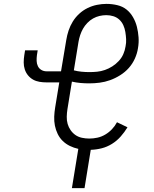

<svg xmlns="http://www.w3.org/2000/svg" viewBox="-20 -763 790 988"><path d="M350 205 383 3Q360 -2 339.5 -12Q319 -22 303 -37.5Q287 -53 277 -73.5Q267 -94 262.5 -116.5Q258 -139 259 -163Q260 -187 264 -211L285 -339H220Q201 -339 183 -342Q165 -345 150 -353.5Q135 -362 124 -375.5Q113 -389 107.5 -406Q102 -423 102 -441.5Q102 -460 105 -479L109 -504H174L170 -479Q168 -464 168.5 -449.5Q169 -435 175 -422.5Q181 -410 193 -403Q205 -396 220 -396H294L321 -557Q325 -582 333 -606Q341 -630 354.5 -652Q368 -674 387.5 -692Q407 -710 430.5 -721.5Q454 -733 479 -738Q504 -743 528 -743Q556 -743 583.5 -736.5Q611 -730 631 -714Q651 -698 664.5 -674.5Q678 -651 684.5 -625Q691 -599 693 -571Q695 -543 690 -515Q686 -488 674 -461.5Q662 -435 643 -413.5Q624 -392 598.5 -376Q573 -360 546.5 -350.5Q520 -341 493 -337.5Q466 -334 439 -334Q416 -334 394 -336Q372 -338 350 -343L327 -201Q324 -182 323.5 -162.5Q323 -143 328 -125.5Q333 -108 343.5 -93Q354 -78 368.5 -68Q383 -58 401.5 -54Q420 -50 440 -50Q460 -50 481 -54.5Q502 -59 521.5 -70.5Q541 -82 556.5 -98.5Q572 -115 582 -134L636 -108Q621 -83 601 -60.5Q581 -38 556 -22.5Q531 -7 503.5 0Q476 7 447 8L415 205ZM440 -392Q460 -392 480 -394Q500 -396 520 -403Q540 -410 558 -421.5Q576 -433 591 -449Q606 -465 614.5 -484.5Q623 -504 626 -524Q630 -543 629 -561.5Q628 -580 625 -598.5Q622 -617 614.5 -633.5Q607 -650 594 -662Q581 -674 563.5 -679.5Q546 -685 527 -685Q510 -685 492.5 -681Q475 -677 459 -668Q443 -659 429.5 -645Q416 -631 407 -615Q398 -599 392.5 -582Q387 -565 384 -548L360 -401Q379 -396 399.5 -394Q420 -392 440 -392Z"/></svg>

Font: Iosevka Etoile Light
Style: Italic
Weight: 300
Italic angle: -9°
Designer: Belleve Invis
Foundry: Belleve Invis
Version: Version 22.1.2; ttfautohint (v1.8.4)